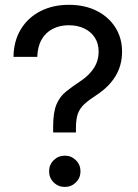

<svg xmlns="http://www.w3.org/2000/svg" viewBox="-20 -758 565 785"><path d="M197.3 -216.3V-239.7Q197.3 -298.8 210.9 -331.1Q224.6 -363.3 249.8 -383.5Q274.9 -403.8 309.1 -426.3Q345.7 -450.7 364.5 -480.7Q383.3 -510.7 383.3 -546.9Q383.3 -580.1 367.7 -604.2Q352.1 -628.4 324.5 -641.6Q296.9 -654.8 260.7 -654.8Q224.6 -654.8 195.8 -640.1Q167 -625.5 150.4 -596.7Q133.8 -567.9 132.3 -525.4H35.2Q36.1 -590.8 65.4 -638.7Q94.7 -686.5 145.5 -712.4Q196.3 -738.3 261.2 -738.3Q326.2 -738.3 375 -713.9Q423.8 -689.5 451.4 -646.2Q479 -603 479 -546.9Q479 -490.7 452.4 -447Q425.8 -403.3 377 -371.1Q345.2 -350.6 326.2 -333.5Q307.1 -316.4 298.8 -294.2Q290.5 -272 290.5 -235.4V-216.3ZM245.1 6.3Q218.3 6.3 199.5 -12.2Q180.7 -30.8 180.7 -57.6Q180.7 -84.5 199.5 -103Q218.3 -121.6 245.1 -121.6Q271.5 -121.6 290.3 -103Q309.1 -84.5 309.1 -57.6Q309.1 -30.8 290.3 -12.2Q271.5 6.3 245.1 6.3Z"/></svg>

Font: Inter Cardless Tabular
Style: Regular
Weight: 400
Designer: Rasmus Andersson
Foundry: rsms
Version: Version 4.000;git-4fc901f